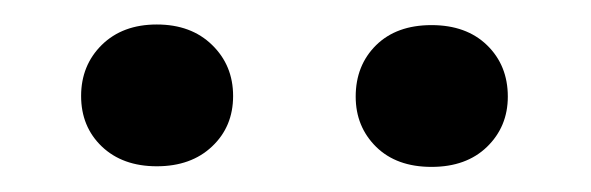

<svg xmlns="http://www.w3.org/2000/svg" viewBox="-20 -745 480 156"><path d="M107.4 -725.1Q135.3 -725.1 152.3 -708.5Q169.4 -691.9 169.4 -667Q169.4 -642.1 152.3 -626Q135.3 -609.9 107.4 -609.9Q79.6 -609.9 62.7 -626Q45.9 -642.1 45.9 -667Q45.9 -691.9 62.7 -708.5Q79.6 -725.1 107.4 -725.1ZM330.6 -724.6Q358.9 -724.6 375.7 -708.3Q392.6 -691.9 392.6 -666.5Q392.6 -642.1 375.7 -625.7Q358.9 -609.4 330.6 -609.4Q302.2 -609.4 285.6 -625.7Q269 -642.1 269 -666.5Q269 -691.9 285.6 -708.3Q302.2 -724.6 330.6 -724.6Z"/></svg>

Font: Mardoto Medium
Style: Regular
Weight: 500
Designer: Christian Robertson, Vahan Hovhannisyan
Foundry: Google
Version: Version 1.000